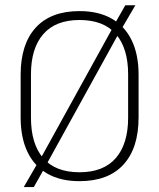

<svg xmlns="http://www.w3.org/2000/svg" viewBox="-20 -692 616 744"><path d="M288 10Q214.5 10 163.8 -19Q113 -48 86.5 -103.2Q60 -158.5 60 -237V-402.5Q60 -521 118.5 -585Q177 -649 288 -649Q361.5 -649 412.5 -620Q463.5 -591 490.2 -536Q517 -481 517 -402.5V-237Q517 -118 458.2 -54Q399.5 10 288 10ZM72 33 127 -62 135.5 -74.5 419 -588.5 425 -600.5 465.5 -671.5H504.5L450 -578.5L441.5 -565L158.5 -52L153.5 -42.5L111 33ZM288 -24.5Q381 -24.5 428.8 -79.5Q476.5 -134.5 476.5 -236V-404Q476.5 -505 429.2 -559.8Q382 -614.5 288 -614.5Q195.5 -614.5 147.8 -559.8Q100 -505 100 -404V-236Q100 -134.5 147.2 -79.5Q194.5 -24.5 288 -24.5Z"/></svg>

Font: Anek Bangla
Style: Extra-light
Weight: 200
Designer: Sulekha Rajkumar (Bangla), Yesha Goshar (Latin)
Foundry: Ek Type
Version: Version 1.002;March 21, 2022;FontCreator 13.0.0.2683 64-bit